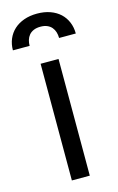

<svg xmlns="http://www.w3.org/2000/svg" viewBox="-147 -817 532 867"><g transform="rotate(-15 119.0 -384.0)"><path d="M76.7 -545.5H160.5V0H76.7ZM-28.4 -636.4Q-28.4 -665.1 -18.1 -689.5Q-7.8 -713.8 11.4 -731.4Q30.5 -748.9 57.9 -758.7Q85.2 -768.5 119.3 -768.5Q153.4 -768.5 180.6 -758.7Q207.7 -748.9 226.6 -731.4Q245.4 -713.8 255.5 -689.5Q265.6 -665.1 265.6 -636.4H187.5Q187.5 -650.9 183.6 -663.7Q179.7 -676.5 171.5 -686.3Q163.4 -696 150.4 -701.7Q137.4 -707.4 119.3 -707.4Q100.1 -707.4 86.8 -701.5Q73.5 -695.7 65.3 -685.7Q57.2 -675.8 53.4 -663Q49.7 -650.2 49.7 -636.4Z"/></g></svg>

Font: Interop
Style: Regular
Weight: 400
Designer: Rasmus Andersson, Google, Jang Haemin
Foundry: jhaemin
Version: Version 1.008